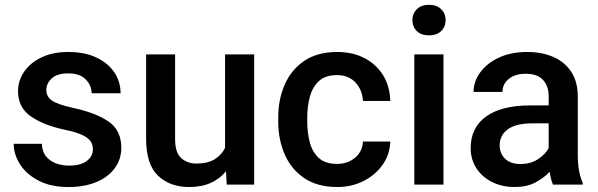

<svg xmlns="http://www.w3.org/2000/svg" viewBox="-20 -749 2427 779"><path d="M356.9 -143.1Q356.9 -160.6 348.1 -174.8Q339.4 -189 314.7 -200.9Q290 -212.9 242.2 -222.7Q157.7 -240.7 105.5 -276.6Q53.2 -312.5 53.2 -378.9Q53.2 -421.9 77.9 -458Q102.5 -494.1 148.2 -516.1Q193.8 -538.1 256.8 -538.1Q323.2 -538.1 370.6 -515.9Q418 -493.7 443.6 -455.8Q469.2 -418 469.2 -370.6H351.6Q351.6 -402.3 327.9 -426.8Q304.2 -451.2 256.8 -451.2Q211.9 -451.2 189.9 -430.9Q168 -410.6 168 -383.8Q168 -357.4 190.4 -341.3Q212.9 -325.2 277.3 -311Q368.2 -291.5 420.2 -256.1Q472.2 -220.7 472.2 -149.4Q472.2 -103 445.8 -66.9Q419.4 -30.8 371.3 -10.5Q323.2 9.8 258.3 9.8Q186 9.8 136.5 -16.1Q86.9 -42 61.3 -82.3Q35.6 -122.6 35.6 -165.5H149.4Q151.4 -132.8 167.7 -113.5Q184.1 -94.2 208.7 -85.7Q233.4 -77.1 259.8 -77.1Q307.1 -77.1 332 -95.9Q356.9 -114.7 356.9 -143.1Z M899.9 0 897 -54.2Q872.6 -23.9 835.4 -7.1Q798.3 9.8 747.6 9.8Q669.4 9.8 621.1 -36.1Q572.8 -82 572.8 -187V-528.3H690.4V-186Q690.4 -128.4 715.8 -106.9Q741.2 -85.4 776.4 -85.4Q822.8 -85.4 850.8 -102.8Q878.9 -120.1 893.1 -148.9V-528.3H1011.2V0Z M1347.2 -84Q1390.6 -84 1420.7 -109.1Q1450.7 -134.3 1452.6 -174.8H1563.5Q1562 -123 1533 -81.3Q1503.9 -39.6 1455.6 -14.9Q1407.2 9.8 1348.6 9.8Q1268.1 9.8 1214.8 -26.1Q1161.6 -62 1135.3 -122.3Q1108.9 -182.6 1108.9 -255.4V-272.5Q1108.9 -345.7 1135.3 -406Q1161.6 -466.3 1214.8 -502.2Q1268.1 -538.1 1348.1 -538.1Q1411.6 -538.1 1459.5 -512.9Q1507.3 -487.8 1534.7 -443.1Q1562 -398.4 1563.5 -339.4H1452.6Q1450.7 -382.8 1422.9 -413.6Q1395 -444.3 1346.7 -444.3Q1299.3 -444.3 1273.2 -419.4Q1247.1 -394.5 1236.8 -355.2Q1226.6 -315.9 1226.6 -272.5V-255.4Q1226.6 -211.9 1236.6 -172.6Q1246.6 -133.3 1272.9 -108.6Q1299.3 -84 1347.2 -84Z M1653.3 -667Q1653.3 -693.8 1671.1 -711.7Q1689 -729.5 1720.7 -729.5Q1752 -729.5 1770 -711.7Q1788.1 -693.8 1788.1 -667Q1788.1 -640.6 1770 -623Q1752 -605.5 1720.7 -605.5Q1689 -605.5 1671.1 -623Q1653.3 -640.6 1653.3 -667ZM1779.3 -528.3V0H1661.1V-528.3Z M2223.6 0Q2214.8 -19.5 2210 -52.2Q2187 -26.9 2151.9 -8.5Q2116.7 9.8 2068.4 9.8Q2016.6 9.8 1976.1 -10.7Q1935.5 -31.2 1912.6 -66.9Q1889.6 -102.5 1889.6 -147.5Q1889.6 -231.4 1952.4 -276.4Q2015.1 -321.3 2130.9 -321.3H2206.1V-357.9Q2206.1 -399.9 2183.1 -424.8Q2160.2 -449.7 2112.8 -449.7Q2069.8 -449.7 2044.2 -428.7Q2018.6 -407.7 2018.6 -376H1901.4Q1901.4 -418 1928.2 -455.1Q1955.1 -492.2 2003.9 -515.1Q2052.7 -538.1 2119.1 -538.1Q2178.7 -538.1 2224.9 -518.1Q2271 -498 2297.6 -457.8Q2324.2 -417.5 2324.2 -356.9V-122.1Q2324.2 -50.3 2344.2 -7.8V0ZM2091.3 -83.5Q2133.3 -83.5 2163.3 -103.5Q2193.4 -123.5 2206.1 -148.4V-248.5H2139.6Q2073.7 -248.5 2040.5 -224.6Q2007.3 -200.7 2007.3 -158.7Q2007.3 -126.5 2029.3 -105Q2051.3 -83.5 2091.3 -83.5Z"/></svg>

Font: Vazirmatn RD FD Medium
Style: Regular
Weight: 500
Designer: Saber Rastikerdar
Foundry: Saber Rastikerdar
Version: Version 33.003